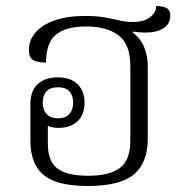

<svg xmlns="http://www.w3.org/2000/svg" viewBox="-20 -608 604 638"><path d="M272 10Q206 10 164 -5Q122 -20 101.5 -54Q81 -88 81 -142V-263Q81 -307 106 -329Q131 -351 172 -351Q215 -351 238 -328Q261 -305 261 -267Q261 -227 237.5 -205Q214 -183 174 -183Q145 -183 131 -196L139 -201V-130Q139 -72 171 -48Q203 -24 273 -24Q344 -24 378.5 -50Q413 -76 413 -140V-389Q413 -461 374 -490.5Q335 -520 267 -520Q199 -520 166 -493Q133 -466 133 -400Q104 -400 90 -408.5Q76 -417 76 -442Q76 -474 97.5 -499.5Q119 -525 161 -540Q203 -555 263 -555Q302 -555 329 -550Q356 -545 377.5 -540Q399 -535 421 -535Q459 -535 479 -551Q499 -567 499 -588Q520 -588 533 -581.5Q546 -575 546 -555Q546 -535 532 -521Q518 -507 490.5 -502Q463 -497 423 -503L421 -500Q449 -478 460 -449Q471 -420 471 -388V-147Q471 -67 425 -28.5Q379 10 272 10ZM173 -215Q198 -215 210.5 -229Q223 -243 223 -267Q223 -291 210.5 -304.5Q198 -318 173 -318Q147 -318 134.5 -304.5Q122 -291 122 -267Q122 -243 135 -229Q148 -215 173 -215Z"/></svg>

Font: Noto Serif Thai Light
Style: Regular
Weight: 300
Version: Version 2.001